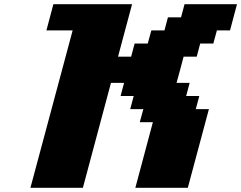

<svg xmlns="http://www.w3.org/2000/svg" viewBox="-20 -895 1149 915"><path d="M625 0H875Q891.6 -62.5 925.3 -187.5Q959 -312.5 975.6 -375H913.1L929.7 -437.5H867.2L883.8 -500H821.3Q827.1 -520.5 838.4 -562.3Q849.6 -604 855 -625H917.5L934.1 -687.5H996.6L1013.7 -750H1076.2Q1081.5 -770.5 1092.8 -812.5Q1104 -854.5 1109.4 -875H859.4L842.8 -812.5H780.3L763.7 -750H701.2L684.1 -687.5H621.6L605 -625H542.5Q553.7 -667 575.9 -750Q598.1 -833 609.4 -875H234.4Q229 -854 217.8 -812.5Q206.5 -771 201.2 -750H326.2L125 0H375Q397 -83 441.9 -250Q486.8 -417 508.8 -500H571.3L554.7 -437.5H617.2L600.6 -375H663.1L646 -312.5H708.5Z"/></svg>

Font: Faithful 32x
Style: BoldOblique
Weight: 400
Foundry: Faithful Resource Pack
Version: Version 1.0; January 27, 2023